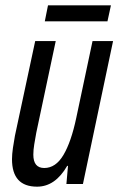

<svg xmlns="http://www.w3.org/2000/svg" viewBox="-20 -690 446 720"><path d="M383 -610 396 -670H160L148 -610ZM232 -68H235L229 0H291L404 -536H327L266 -248Q247 -158 218 -109Q189 -60 146 -60Q105 -60 105 -110Q105 -128 108.5 -149Q112 -170 116 -192L189 -536H112L36 -181Q32 -160 28.5 -135.5Q25 -111 25 -93Q25 10 119 10Q187 10 232 -68Z"/></svg>

Font: Noto Sans Display Condensed
Style: Italic
Weight: 400
Width: 3
Designer: Monotype Design team
Foundry: Monotype Imaging Inc.
Version: 1.000